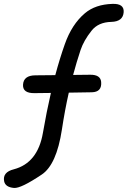

<svg xmlns="http://www.w3.org/2000/svg" viewBox="-71 -782 651 979"><path d="M0 176.3Q-43.5 172.4 -49.8 142.6Q-59.1 95.7 0 81.1Q121.6 48.8 147.9 -105Q166.5 -212.9 188.5 -308.1Q146.5 -307.6 105 -307.1Q44.4 -306.2 46.4 -349.6Q48.8 -397.5 109.4 -397.9L210.9 -398.9Q233.4 -482.9 259.3 -556.2Q294.9 -657.7 361.8 -714.4Q415.5 -759.8 502.9 -762.2Q562.5 -764.2 559.6 -720.2Q556.2 -671.9 496.6 -670.4Q429.7 -668.9 395.5 -625Q356 -575.2 339.8 -526.9Q319.3 -465.3 301.8 -399.9Q345.2 -400.4 389.2 -400.9Q441.4 -401.4 444.8 -364.3Q449.2 -312.5 397 -311.5L279.8 -309.6Q259.3 -218.8 244.6 -121.1Q217.3 57.6 142.1 107.9Q35.2 179.7 0 176.3Z"/></svg>

Font: Comic Relief LRS
Style: Regular
Weight: 400
Designer: Jeff Davis
Foundry: Loudifier
Version: Version 1.0